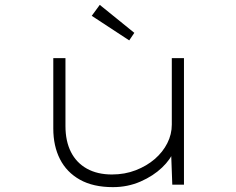

<svg xmlns="http://www.w3.org/2000/svg" viewBox="-20 -759 971 789"><path d="M444 10Q363 10 308.5 -20.5Q254 -51 226.5 -105Q199 -159 199 -231V-520H249V-241Q249 -179 271.5 -134.5Q294 -90 337 -66Q380 -42 440 -42Q493 -42 538 -59.5Q583 -77 616 -105.5Q649 -134 667.5 -170.5Q686 -207 686 -247V-520H736V0H688L683 -137L693 -138Q682 -105 646 -70.5Q610 -36 557.5 -13Q505 10 444 10ZM511 -593 357 -694 390 -739 532 -624Z"/></svg>

Font: Lexend Zetta ExtraLight
Style: Regular
Weight: 250
Version: Version 1.007